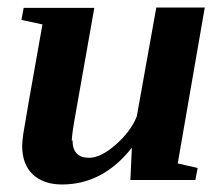

<svg xmlns="http://www.w3.org/2000/svg" viewBox="-20 -480 596 511"><path d="M171 -105 173 -107Q173 -60 217 -60Q248 -60 288 -95Q328 -130 344 -170L396 -460H525L453 -45L506 -33L500 -1H327L331 -87Q254 11 145 11Q96 11 67 -16Q39 -43 39 -92Q39 -101 42 -124Q45 -146 93 -415L37 -427L43 -459H231L182 -182Q171 -122 171 -105Z"/></svg>

Font: Libra Serif Modern
Style: Bold Italic
Weight: 700
Italic angle: -12°
Designer: Stefan Peev, Context Ltd
Foundry: Stefan Peev, Context Ltd
Version: Version 1.000